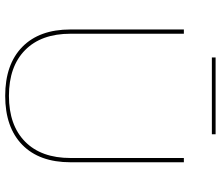

<svg xmlns="http://www.w3.org/2000/svg" viewBox="-74 -744 829 720"><g transform="rotate(90 340.0 -384.5)"><path d="M589 -235Q589 -118 523.5 -54Q458 10 340 10Q222 10 156.5 -54Q91 -118 91 -235V-660H107V-235Q107 -125 168.5 -64.5Q230 -4 340 -4Q450 -4 511.5 -64.5Q573 -125 573 -235V-660H589ZM484 -765H196V-779H484Z"/></g></svg>

Font: Work Sans Thin
Style: Regular
Weight: 260
Designer: Wei Huang
Foundry: Wei Huang
Version: Version 1.500